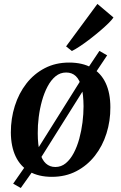

<svg xmlns="http://www.w3.org/2000/svg" viewBox="-20 -868 601 956"><path d="M83.5 68 45.5 46.5 108.5 -44 150.5 -99.5 393 -486 417.5 -528.5 475 -614.5 513.5 -592.5 455.5 -505.5 416 -452.5 173 -65.5 145.5 -19.5ZM324 -556.5Q391 -556.5 436.8 -530.5Q482.5 -504.5 506 -454.8Q529.5 -405 529.5 -334Q530 -266 510.2 -203.5Q490.5 -141 452.5 -92.5Q414.5 -44 360.5 -15.8Q306.5 12.5 238.5 12.5Q172.5 12.5 127 -13.5Q81.5 -39.5 58 -89Q34.5 -138.5 34 -208.5Q34 -278 53.8 -340.5Q73.5 -403 111.2 -451.8Q149 -500.5 202.8 -528.5Q256.5 -556.5 324 -556.5ZM309.5 -507Q279.5 -507 256.5 -488Q233.5 -469 216.8 -437.2Q200 -405.5 189 -366Q178 -326.5 172.8 -284.8Q167.5 -243 168 -204.5Q168 -146 178.5 -108.8Q189 -71.5 208.5 -54Q228 -36.5 255.5 -36.5Q285 -36.5 307.8 -55.5Q330.5 -74.5 347.2 -106.2Q364 -138 374.8 -177.5Q385.5 -217 390.8 -258.8Q396 -300.5 396 -339Q395.5 -397 386 -434Q376.5 -471 357.5 -489Q338.5 -507 309.5 -507ZM309 -637 465 -848.5 545 -781Q537.5 -769.5 519.8 -752Q502 -734.5 478.5 -714.5Q455 -694.5 429.5 -674.8Q404 -655 380 -639Q356 -623 338 -614Z"/></svg>

Font: Merriweather 48pt SemiBold
Style: Italic
Weight: 600
Italic angle: -7.8°
Designer: Eben Sorkin
Foundry: Eben Sorkin
Version: Version 2.101